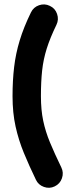

<svg xmlns="http://www.w3.org/2000/svg" viewBox="-20 -775 341 882"><path d="M209 -748Q233.4 -736.8 242.2 -710.9Q251 -685.1 239.3 -661.1Q210 -600.6 194.6 -551.5Q179.2 -502.4 173.6 -451.4Q168 -400.4 168 -333Q168 -270 178.5 -220.2Q189 -170.4 209.7 -120.4Q230.5 -70.3 261.7 -5.9Q273.4 18.1 264.6 43.7Q255.9 69.3 231.4 81.1Q207.5 92.8 181.9 83.7Q156.2 74.7 145 50.8Q113.8 -13.7 89.6 -72.5Q65.4 -131.3 51.5 -194.1Q37.6 -256.8 37.6 -333Q37.6 -405.3 44.9 -467Q52.2 -528.8 70.6 -589.4Q88.9 -649.9 122.1 -717.8Q133.8 -742.2 159.4 -751Q185.1 -759.8 209 -748Z"/></svg>

Font: Mikhak-DS1-FD Bold
Style: Bold
Weight: 700
Designer: Amin Abedi
Version: Version 3.2